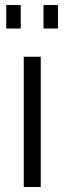

<svg xmlns="http://www.w3.org/2000/svg" viewBox="-20 -748 258 768"><path d="M5 -634H63V-728H5ZM154 -634H212V-728H154ZM75 0H143V-521H75Z"/></svg>

Font: FIGSv2-sans-serif
Style: Regular
Weight: 400
Designer: Matt McInerney, Pablo Impallari, Rodrigo Fuenzalida,Mirko Velimirovic
Foundry: Matt McInerney, Pablo Impallari, Rodrigo Fuenzalida
Version: Version 4.021;hotconv 1.0.109;makeotfexe 2.5.65596